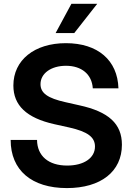

<svg xmlns="http://www.w3.org/2000/svg" viewBox="-20 -963 687 995"><path d="M326.7 11.7C502.9 11.7 611.8 -74.2 611.8 -212.9C611.8 -321.3 543.5 -384.3 390.1 -417.5L318.8 -433.6C227.1 -454.1 189.9 -480.5 189.9 -526.9C189.9 -582.5 244.6 -622.1 321.8 -622.1C402.8 -622.1 456.1 -578.1 460.9 -505.4H593.8C589.4 -650.9 486.8 -739.3 321.3 -739.3C158.2 -739.3 49.3 -651.4 49.3 -520C49.3 -417 117.2 -351.6 262.2 -319.3L339.4 -302.2C434.1 -280.8 472.2 -252.4 472.2 -203.6C472.2 -144 414.6 -105 328.1 -105C231 -105 172.9 -154.8 171.9 -237.8H35.2C35.2 -81.1 143.6 11.7 326.7 11.7ZM268.1 -791.5H364.7L483.9 -943.4H350.1Z"/></svg>

Font: Raveo Display Display SemiBold
Style: Regular
Weight: 600
Designer: Jakub Foglar, Rasmus Andersson (Inter)
Foundry: Jakubfoglar.com
Version: Version 1.100;Glyphs 3.2.3 (3260)